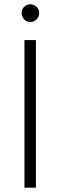

<svg xmlns="http://www.w3.org/2000/svg" viewBox="-20 -867 279 887"><path d="M93 0V-682H146V0ZM120 -765Q103 -765 91.5 -777.5Q80 -790 80 -807Q80 -824 91.5 -835.5Q103 -847 120 -847Q137 -847 149 -835.5Q161 -824 161 -807Q161 -790 149 -777.5Q137 -765 120 -765Z"/></svg>

Font: Outfit Thin ExtraLight
Style: Regular
Weight: 250
Version: Version 1.100;gftools[0.9.27]